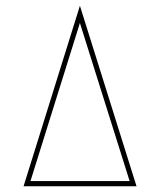

<svg xmlns="http://www.w3.org/2000/svg" viewBox="-20 -648 516 668"><path d="M258 -628 455 0H62ZM258 -568 86 -18H431Z"/></svg>

Font: Libertine Sup Thin
Style: Regular
Weight: 100
Designer: Bastien Sozeau
Foundry: NBR — Bastien Sozeau
Version: Version 2.003; ttfautohint (v1.8.4.7-5d5b);gftools[0.9.33]